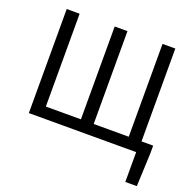

<svg xmlns="http://www.w3.org/2000/svg" viewBox="-157 -897 1291 1271"><g transform="rotate(20 488.0 -261.5)"><path d="M865 -79V-733H775V-79H528V-733H438V-79H191V-733H100V0H856V210H937L947 -23V-79Z"/></g></svg>

Font: Squished Noto Sans CJK JP Regular
Style: Regular
Weight: 400
Designer: Ryoko NISHIZUKA (kana & ideographs); Paul D. Hunt (Latin, Greek & Cyrillic); Wenlong ZHANG (bopomofo); Sandoll Communica
Foundry: Adobe Systems Incorporated
Version: Version 1.004;PS 1.004;hotconv 1.0.82;makeotf.lib2.5.63406